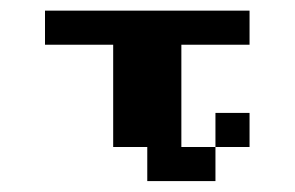

<svg xmlns="http://www.w3.org/2000/svg" viewBox="-20 -332 540 352"><path d="M62.5 -312.5H437.5V-250H312.5V-62.5H375V0H250V-62.5H187.5V-250H62.5ZM375 -125H437.5V-62.5H375Z"/></svg>

Font: Half Eighties
Style: Regular
Weight: 400
Monospace: yes
Designer: Jayvee Enaguas (HarvettFox96)
Version: 20191127.01dev02